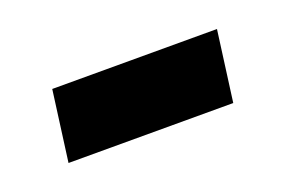

<svg xmlns="http://www.w3.org/2000/svg" viewBox="-33 -400 341 230"><g transform="rotate(-20 138.0 -285.0)"><path d="M27 -240 39 -330H249L237 -240Z"/></g></svg>

Font: Alumni Sans ExtraBold
Style: Italic
Weight: 800
Italic angle: -8°
Designer: Robert E. Leuschke
Foundry: Robert E. Leuschke
Version: Version 1.016